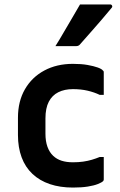

<svg xmlns="http://www.w3.org/2000/svg" viewBox="-20 -835 540 866"><path d="M309 -547Q347 -547 375 -542Q403 -537 421 -530.5Q439 -524 444 -517Q447 -515 447.5 -513Q448 -511 448 -508Q448 -483 448 -457.5Q448 -432 448 -407H430Q405 -419 375 -426Q345 -433 309 -433Q271 -433 243 -419Q215 -405 200 -376Q185 -347 185 -301V-232Q185 -198 194 -173Q203 -148 220 -132Q236 -117 258 -110Q280 -103 309 -103Q334 -103 355 -106Q376 -109 394.5 -114.5Q413 -120 430 -127H448Q448 -102 448 -76.5Q448 -51 448 -26Q448 -24 447.5 -22Q447 -20 445 -18Q439 -12 421.5 -5Q404 2 376 6.5Q348 11 309 11Q251 11 205 -4.5Q159 -20 126.5 -50.5Q94 -81 77.5 -125.5Q61 -170 61 -226V-304Q61 -378 92.5 -432.5Q124 -487 180 -517Q236 -547 309 -547ZM341 -815Q379 -815 409.5 -815Q440 -815 477 -815Q483 -815 485.5 -809.5Q488 -804 483 -799Q459 -770 437.5 -745Q416 -720 393 -694Q370 -668 341 -635Q339 -632 334.5 -629.5Q330 -627 324 -627Q299 -627 276 -627Q253 -627 230 -627Q249 -657 267 -688.5Q285 -720 304 -751.5Q323 -783 341 -815Z"/></svg>

Font: Recursive SemiBold
Style: Regular
Weight: 600
Version: Version 1.085